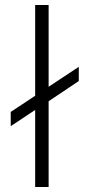

<svg xmlns="http://www.w3.org/2000/svg" viewBox="-20 -750 363 770"><path d="M296 -482V-425L175 -344V0H121V-309L23 -244V-301L121 -366V-730H175V-402Z"/></svg>

Font: Human Sans Light
Style: Regular
Weight: 300
Designer: Tim Radville
Foundry: Continuum
Version: Version 1.000;FEAKit 1.0